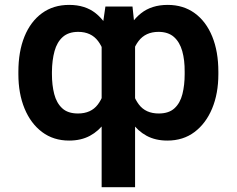

<svg xmlns="http://www.w3.org/2000/svg" viewBox="-20 -573 981 796"><path d="M401.4 203.1V-438L417 -545.9H529.3L540 -444.3V203.1ZM56.2 -265.6V-275.4Q56.2 -359.4 81.5 -421.6Q106.9 -483.9 154.1 -518.3Q201.2 -552.7 266.6 -552.7Q333.5 -552.7 377 -517.8Q420.4 -482.9 445.1 -420.9Q469.7 -358.9 478.5 -277.3V-260.3Q471.7 -200.7 456.3 -151.4Q440.9 -102.1 415.3 -65.9Q389.6 -29.8 352.8 -10Q315.9 9.8 266.6 9.8Q201.7 9.8 154.5 -25.6Q107.4 -61 81.8 -123Q56.2 -185.1 56.2 -265.6ZM195.3 -275.4V-265.6Q195.3 -220.2 204.8 -183.1Q214.4 -146 237.8 -124.3Q261.2 -102.5 303.2 -102.5Q357.4 -102.5 385.5 -139.6Q413.6 -176.8 420.9 -237.8V-300.8Q415.5 -364.3 386.7 -402.6Q357.9 -440.9 304.2 -440.9Q264.2 -440.9 240.2 -419.7Q216.3 -398.4 206.1 -361.1Q195.8 -323.7 195.3 -275.4ZM885.3 -275.4V-265.6Q885.3 -185.1 859.4 -123Q833.5 -61 786.4 -25.6Q739.3 9.8 673.8 9.8Q624.5 9.8 587.9 -10Q551.3 -29.8 525.9 -65.9Q500.5 -102.1 484.9 -151.4Q469.2 -200.7 461.9 -260.3V-277.3Q471.7 -358.9 496.1 -420.9Q520.5 -482.9 564.5 -517.8Q608.4 -552.7 675.3 -552.7Q740.2 -552.7 787.4 -518.3Q834.5 -483.9 859.9 -421.6Q885.3 -359.4 885.3 -275.4ZM745.6 -265.6V-275.4Q746.1 -323.7 735.6 -361.1Q725.1 -398.4 701.2 -419.7Q677.2 -440.9 637.2 -440.9Q583.5 -440.9 554.4 -402.8Q525.4 -364.7 519.5 -300.8V-237.8Q527.8 -176.8 555.9 -139.6Q584 -102.5 638.2 -102.5Q680.2 -102.5 703.6 -124.3Q727.1 -146 736.3 -183.1Q745.6 -220.2 745.6 -265.6Z"/></svg>

Font: Inter Cardless
Style: Bold
Weight: 700
Designer: Rasmus Andersson
Foundry: rsms
Version: Version 4.001;git-9221beed3